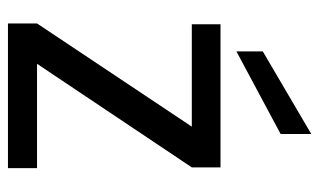

<svg xmlns="http://www.w3.org/2000/svg" viewBox="-184 -638 822 495"><g transform="rotate(90 227.5 -391.0)"><path d="M412 -474C412 -474 412 -548 412 -548C412 -548 43 -548 43 -548C43 -548 43 -474 43 -474C43 -474 307 -474 307 -474C307 -474 41 -75 41 -75C41 -75 41 0 41 0C41 0 414 0 414 0C414 0 414 -75 414 -75C414 -75 145 -75 145 -75C145 -75 412 -474 412 -474ZM326 -782C326 -782 113 -657 113 -657C113 -657 113 -589 113 -589C113 -589 326 -703 326 -703C326 -703 326 -782 326 -782Z"/></g></svg>

Font: Girnar Poppins
Style: Regular
Weight: 500
Designer: Ninad Kale (Devanagari), Jonny Pinhorn (Latin)
Foundry: Indian Type Foundry
Version: ""